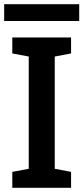

<svg xmlns="http://www.w3.org/2000/svg" viewBox="-26 -888 395 908"><path d="M32.2 0V-75.2L109.9 -89.8V-620.6L32.2 -635.3V-710.9H310.1V-635.3L232.9 -620.6V-89.8L310.1 -75.2V0ZM-6.3 -788.6V-868.2H348.6V-788.6Z"/></svg>

Font: Roboto Slab LO Medium
Style: Regular
Weight: 500
Designer: Google
Version: Version 2.000